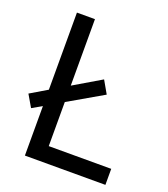

<svg xmlns="http://www.w3.org/2000/svg" viewBox="-132 -808 788 901"><g transform="rotate(20 262.0 -357.0)"><path d="M97 0V-247L48 -219L13 -279L97 -329V-714H187V-382L324 -463L360 -400L187 -300V-80H499V0Z"/></g></svg>

Font: Noto Sans Tifinagh Ghat
Style: Regular
Weight: 400
Designer: JamraPatel
Foundry: JamraPatel LLC
Version: Version 2.006; ttfautohint (v1.8.4.7-5d5b)